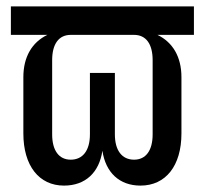

<svg xmlns="http://www.w3.org/2000/svg" viewBox="-20 -570 640 600"><path d="M14 -550V-461H128C80 -438 53 -392 53 -329V-153C53 -52 102 10 180 10C247 10 290 -31 300 -99C310 -31 353 10 419 10C498 10 547 -52 547 -153V-329C547 -392 520 -438 472 -461H586V-550ZM457 -150C457 -100 436 -71 399 -71C361 -71 339 -100 339 -150V-342H261V-150C261 -100 239 -71 201 -71C164 -71 143 -100 143 -150V-382C143 -433 164 -461 201 -461H399C436 -461 457 -433 457 -382Z"/></svg>

Font: Tekne LDO Medium
Style: Regular
Weight: 500
Monospace: yes
Designer: Alessio Laiso, Mario Rullo, Paolo Rosset
Foundry: Alessio Laiso
Version: Version 1.000;hotconv 1.0.109;makeotfexe 2.5.65596